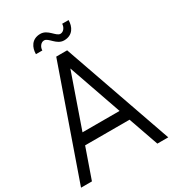

<svg xmlns="http://www.w3.org/2000/svg" viewBox="-228 -1098 1097 1220"><g transform="rotate(-30 320.0 -488.0)"><path d="M320 -690 456 -300H184ZM560 0H640L360 -800H280L0 0H80L157 -220H483ZM264 -928C297 -928 320 -864 376 -864C440 -864 464 -914 464 -962H417C417 -938 400 -912 376 -912C344 -912 320 -976 264 -976C200 -976 176 -926 176 -878H223C223 -902 240 -928 264 -928Z"/></g></svg>

Font: Gauge
Style: Regular
Weight: 400
Designer: Daniel Pimley
Foundry: Daniel Pimley
Version: Version 1.004;PS 001.001;hotconv 1.0.56